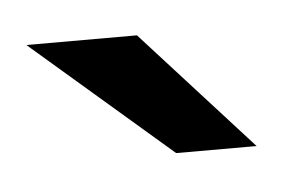

<svg xmlns="http://www.w3.org/2000/svg" viewBox="-26 -656 235 160"><g transform="rotate(-5 92.0 -576.5)"><path d="M116.5 -526.1 0 -626.7H92.5L183.8 -526.1Z"/></g></svg>

Font: Smooch Sans Thin
Style: Regular
Weight: 100
Designer: Robert E. Leuschke
Foundry: Robert E. Leuschke
Version: Version 1.010